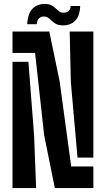

<svg xmlns="http://www.w3.org/2000/svg" viewBox="-20 -961 541 981"><path d="M260.3 0 205.7 -269.5 159.3 -690.4H43.9V-800H231.9L284.7 -545.5L343.8 -110.3H457V0ZM43.9 0V-645.1H125.2L154.2 -268.9L164.6 0ZM376.1 -155.9 342 -540.6 336 -800H457V-155.9ZM340.9 -930.2H389.8Q387.7 -877.8 363.6 -854.3Q339.6 -830.8 300.1 -831.3Q274.4 -831.7 259.4 -842.8Q244.4 -853.9 232.7 -865.1Q221 -876.2 205.4 -876.7Q189.6 -877.4 179.5 -867.5Q169.4 -857.7 167.7 -837.5H118.9Q122.6 -894.5 147.7 -918.2Q172.8 -941.9 210 -940.9Q230.8 -940.4 243.3 -933.6Q255.9 -926.9 264.7 -918.1Q273.6 -909.3 281.9 -902.8Q290.2 -896.3 302.3 -896.1Q320.9 -895.7 330.8 -904.8Q340.6 -914 340.9 -930.2Z"/></svg>

Font: Big Shoulders Stencil Thin
Style: Regular
Weight: 100
Designer: Patric King
Foundry: XO Type Co
Version: Version 2.001